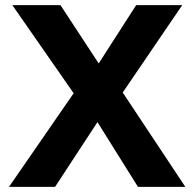

<svg xmlns="http://www.w3.org/2000/svg" viewBox="-20 -726 755 746"><path d="M516 0 319 -315H300L28 -706H215L409 -410H428L700 0ZM15 0 276 -378 397 -310 194 0ZM434 -333 313 -401 509 -706H688Z"/></svg>

Font: Outfit Thin
Style: Bold
Weight: 700
Version: Version 1.100;gftools[0.9.27]